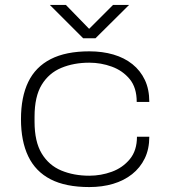

<svg xmlns="http://www.w3.org/2000/svg" viewBox="-20 -746 690 778"><path d="M342 12Q246 12 185 -19.5Q124 -51 94.5 -112.5Q65 -174 65 -263Q65 -353 94.5 -414Q124 -475 185.5 -506.5Q247 -538 342 -538Q395 -538 439.5 -525Q484 -512 516.5 -486Q549 -460 567 -422Q585 -384 585 -333H534Q534 -391 505.5 -425.5Q477 -460 433 -476Q389 -492 342 -492Q279 -492 228.5 -471Q178 -450 149 -402.5Q120 -355 120 -273V-253Q120 -172 149 -124Q178 -76 228.5 -55Q279 -34 342 -34Q389 -34 433 -50Q477 -66 506 -101Q535 -136 535 -192H585Q585 -142 566.5 -104Q548 -66 515 -40Q482 -14 438 -1Q394 12 342 12ZM182 -726H247L353 -617H329L438 -726H503L367 -591H317Z"/></svg>

Font: Archivo Expanded Thin
Style: Regular
Weight: 250
Width: 7
Designer: Hector Gatti
Foundry: Omnibus-Type
Version: Version 2.001